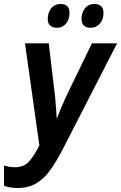

<svg xmlns="http://www.w3.org/2000/svg" viewBox="-27 -931 606 961"><path d="M61 10Q24 10 -7 -1V-103Q6 -98 20.5 -96Q35 -94 47 -94Q91 -94 116 -120Q141 -146 170 -203L98 -714H217L249 -445Q251 -423 253.5 -390Q256 -357 257 -337Q267 -363 279 -391.5Q291 -420 304 -448L433 -714H559L285 -180Q255 -123 225 -80.5Q195 -38 155.5 -14Q116 10 61 10ZM427 -792Q381 -792 381 -837Q381 -867 398 -889Q415 -911 446 -911Q467 -911 479 -900Q491 -889 491 -867Q491 -834 473 -813Q455 -792 427 -792ZM259 -792Q212 -792 212 -837Q212 -867 229 -889Q246 -911 277 -911Q298 -911 309.5 -900Q321 -889 321 -867Q321 -834 303.5 -813Q286 -792 259 -792Z"/></svg>

Font: Noto Sans Condensed SemiBold
Style: Italic
Weight: 600
Width: 3
Italic angle: -12°
Designer: Monotype Design Team
Foundry: Monotype Imaging Inc.
Version: Version 2.013; ttfautohint (v1.8.4.7-5d5b)